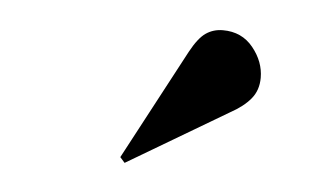

<svg xmlns="http://www.w3.org/2000/svg" viewBox="-31 -857 562 322"><g transform="rotate(5 250.0 -696.0)"><path d="M188 -578 180 -587 279 -773Q292 -797 304.5 -805.5Q317 -814 333 -814Q365 -814 384 -790.5Q403 -767 403 -740Q403 -719 391 -704.5Q379 -690 357 -678Z"/></g></svg>

Font: Literata 72pt ExtraBold
Style: Regular
Weight: 800
Designer: Latin by Veronika Burian and Jose Scaglione. Greek by Irene Vlachou. Cyrillic by Vera Evstafieva.
Foundry: TypeTogether
Version: Version 3.002